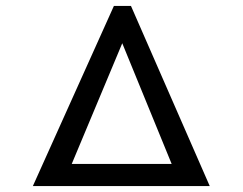

<svg xmlns="http://www.w3.org/2000/svg" viewBox="-20 -630 822 650"><path d="M91.2 0 365.6 -609.9H423.4L690.1 0ZM222.9 -75.1H561.1L393.9 -483.6Z"/></svg>

Font: BioRhyme ExtraBold
Style: Regular
Weight: 800
Designer: Aoife Mooney
Foundry: Aoife Mooney Type
Version: Version 1.600;gftools[0.9.33]